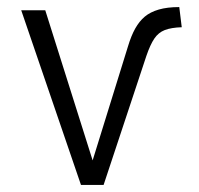

<svg xmlns="http://www.w3.org/2000/svg" viewBox="-20 -523 563 543"><path d="M209 0 40 -494H108L244 -63H240L342 -392Q351 -422 362.5 -442.5Q374 -463 389.5 -476Q405 -489 429 -496Q453 -503 487 -503L494 -446Q464 -445 446 -438Q428 -431 416.5 -414Q405 -397 394 -365L273 0Z"/></svg>

Font: Nunito Sans 7pt Condensed Light
Style: Regular
Weight: 300
Width: 3
Designer: Vernon Adams
Foundry: Vernon Adams
Version: Version 3.101;gftools[0.9.27]